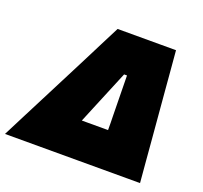

<svg xmlns="http://www.w3.org/2000/svg" viewBox="-165 -856 1056 998"><g transform="rotate(20 363.0 -356.5)"><path d="M-41.5 0Q-12 -58 21 -122.8Q54 -187.5 83 -244L207.5 -487.5Q240 -552 267.5 -606Q295 -660 322 -713H645Q649.5 -660 654.2 -605.5Q659 -551 664 -488.5L685.5 -236.5Q690 -182 695.2 -120Q700.5 -58 705.5 0ZM343.5 -283Q326.5 -242 310 -202H455Q455 -222.5 454.8 -242.5Q454.5 -262.5 454 -281.5L450.5 -502.5H434.5Z"/></g></svg>

Font: Commissioner Black
Style: Italic
Weight: 900
Italic angle: -12°
Designer: Kostas Bartsokas
Foundry: Kostas Bartsokas
Version: Version 1.000; ttfautohint (v1.8.3)